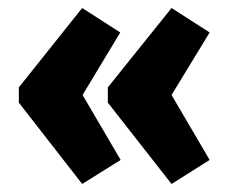

<svg xmlns="http://www.w3.org/2000/svg" viewBox="-20 -488 577 479"><path d="M280 -407 186 -251 281 -89 185 -29 27 -232V-270L185 -468ZM503 -407 408 -251 503 -89 408 -29 249 -232V-270L408 -468Z"/></svg>

Font: Ezarion Extra Bold
Style: Regular
Weight: 800
Designer: Natanael Gama
Version: Version 1.001;PS 001.001;hotconv 1.0.70;makeotf.lib2.5.58329